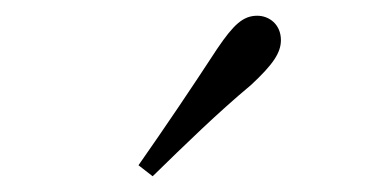

<svg xmlns="http://www.w3.org/2000/svg" viewBox="-20 -830 472 244"><path d="M156 -620 174 -606C216 -647 257 -687 299 -722C327 -748 337 -763 337 -779C337 -799 322 -810 307 -810C289 -810 277 -799 256 -768C224 -719 191 -670 156 -620Z"/></svg>

Font: Noto Serif HK Light
Style: Regular
Weight: 300
Designer: Ryoko NISHIZUKA 西塚涼子 (kana & ideographs); Frank Grießhammer (Latin, Greek & Cyrillic); Wenlong ZHANG 张文龙 (bopomofo); San
Foundry: Adobe
Version: Version 2.001;hotconv 1.1.0;makeotfexe 2.6.0